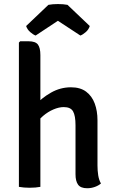

<svg xmlns="http://www.w3.org/2000/svg" viewBox="-20 -944 584 970"><path d="M184 0Q160.5 4.5 129 4.5Q100.5 4.5 75.5 0V-729L82 -735.5H124Q159 -735.5 171.5 -719Q184 -702.5 184 -665.5ZM472.5 -108.5Q472.5 -82 476.2 -58.2Q480 -34.5 490 -17Q478 -6.5 459.5 0.2Q441 7 420.5 7Q387.5 7 374.5 -11Q361.5 -29 361.5 -63.5V-311Q361.5 -359.5 349.2 -381.2Q337 -403 302 -403Q278 -403 250.2 -391.2Q222.5 -379.5 197.2 -358Q172 -336.5 156.5 -306.5V-411Q190 -449 237.5 -476Q285 -503 338.5 -503Q385.5 -503 415 -481Q444.5 -459 458.5 -421.2Q472.5 -383.5 472.5 -336.5ZM321 -919.5 433.5 -812.5Q428 -794.5 413.2 -781.8Q398.5 -769 386 -764.5L272.5 -839L160 -764.5Q147.5 -769 132.8 -781.8Q118 -794.5 112 -812.5L224.5 -919.5Q246 -923.5 272.5 -923.5Q300 -923.5 321 -919.5Z"/></svg>

Font: Signika Negative Light Medium
Style: Regular
Weight: 500
Version: Version 2.001